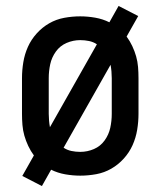

<svg xmlns="http://www.w3.org/2000/svg" viewBox="-20 -583 540 646"><path d="M121 43 55 9 94 -60Q83 -75 75 -92Q67 -109 62 -126.5Q57 -144 55.5 -162.5Q54 -181 54 -200V-320Q54 -347 58.5 -374Q63 -401 74 -425.5Q85 -450 103.5 -470.5Q122 -491 145.5 -504.5Q169 -518 196 -523Q223 -528 250 -528Q275 -528 300.5 -523.5Q326 -519 348 -508L379 -563L445 -529L406 -460Q417 -445 425 -428Q433 -411 438 -393.5Q443 -376 444.5 -357.5Q446 -339 446 -320V-200Q446 -173 441.5 -146Q437 -119 426 -94.5Q415 -70 396.5 -49.5Q378 -29 354.5 -15.5Q331 -2 304 3Q277 8 250 8Q225 8 199.5 3.5Q174 -1 152 -12ZM148 -155 306 -434Q294 -442 279.5 -445Q265 -448 250 -448Q226 -448 204 -438.5Q182 -429 168 -409.5Q154 -390 149 -367Q144 -344 144 -320V-200Q144 -189 145 -177.5Q146 -166 148 -155ZM250 -72Q274 -72 296 -81.5Q318 -91 332 -110.5Q346 -130 351 -153Q356 -176 356 -200V-320Q356 -331 355 -342.5Q354 -354 352 -365L194 -86Q206 -78 220.5 -75Q235 -72 250 -72Z"/></svg>

Font: Iosevka Curly Medium
Style: Regular
Weight: 500
Monospace: yes
Designer: Belleve Invis
Foundry: Belleve Invis
Version: Version 22.1.2; ttfautohint (v1.8.4)